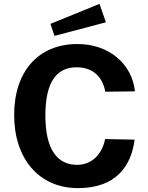

<svg xmlns="http://www.w3.org/2000/svg" viewBox="-20 -960 764 990"><path d="M493 -940 240 -837 261 -775 526 -845ZM379 -733C178 -733 53 -592 53 -367C53 -143 180 10 382 10C578 10 657 -104 674 -240L522 -243C507 -167 455 -110 378 -110C275 -110 214 -189 214 -365C214 -542 275 -613 375 -613C460 -613 509 -563 523 -487L676 -489C661 -629 544 -733 379 -733Z"/></svg>

Font: United Sans
Style: Bold
Weight: 700
Designer: Pablo Impallari, Rodrigo Fuenzalida (Modified by Dan O. Williams)
Version: Version 1.000;PS 001.000;hotconv 1.0.88;makeotf.lib2.5.64775